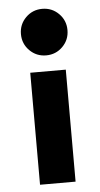

<svg xmlns="http://www.w3.org/2000/svg" viewBox="-51 -550 391 748"><g transform="rotate(-5 144.5 -176.0)"><path d="M75 -273V165H214V-273ZM52 -426Q52 -388 78.5 -361.5Q105 -335 143 -335Q181 -335 207.5 -361.5Q234 -388 234 -426Q234 -464 207.5 -490.5Q181 -517 143 -517Q105 -517 78.5 -490.5Q52 -464 52 -426Z"/></g></svg>

Font: Hind Variable Light
Style: Regular
Weight: 300
Designer: Manushi Parikh, Satya Rajpurohit
Foundry: Indian Type Foundry
Version: Version 3.000